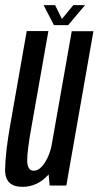

<svg xmlns="http://www.w3.org/2000/svg" viewBox="-26 -719 382 744"><path d="M166.5 0H231L336 -598H252L159.5 -74ZM161.5 -598.5H77.5L13 -231Q-5 -129.5 -6.2 -62.2Q-7.5 5 61 5Q118.5 5 160.8 -41.2Q203 -87.5 213.5 -149.5L176 -165.5Q168.5 -121 148 -89.2Q127.5 -57.5 104.5 -57.5Q80.5 -57.5 79.5 -94.8Q78.5 -132 96.5 -230.5ZM183 -621.5H238L303.5 -699H258L214 -645.5L187.5 -699H143Z"/></svg>

Font: Anybody ExtraCondensed
Style: Italic
Weight: 400
Width: 2
Italic angle: -10°
Version: Version 1.113;gftools[0.9.25]